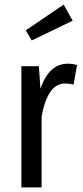

<svg xmlns="http://www.w3.org/2000/svg" viewBox="-20 -815 363 835"><path d="M315 -532 300 -447Q280 -452 264 -452Q225 -452 200 -417Q175 -382 161 -310V0H73V-527H149L156 -429Q193 -538 275 -538Q297 -538 315 -532ZM296 -725 118 -639 92 -683 257 -795Z"/></svg>

Font: Fira Sans Compressed
Style: Regular
Weight: 400
Width: 1
Designer: bBox Type GmbH & Carrois Corporate GbR & Edenspiekermann AG
Foundry: bBox Type GmbH & Carrois Corporate GbR & Edenspiekermann AG
Version: Version 4.301